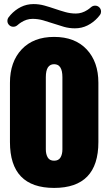

<svg xmlns="http://www.w3.org/2000/svg" viewBox="-20 -923 537 951"><path d="M141.1 -829.6Q126 -829.6 111.6 -825Q97.2 -820.3 84.5 -812Q75.2 -806.2 66.4 -798.3Q57.6 -790.5 45.9 -790.5Q33.7 -790.5 25.1 -799.1Q16.6 -807.6 16.6 -819.8Q16.6 -829.1 21.5 -835.9Q26.4 -842.8 32.2 -849.1Q54.7 -874 83.5 -888.4Q112.3 -902.8 146 -902.8Q173.8 -902.8 200 -895.5Q226.1 -888.2 251.7 -879.4Q277.3 -870.6 303.2 -863.3Q329.1 -856 356 -856Q371.1 -856 385.5 -860.6Q399.9 -865.2 412.6 -873.5Q421.9 -879.4 430.7 -887.2Q439.5 -895 451.2 -895Q463.4 -895 471.9 -886.5Q480.5 -877.9 480.5 -865.7Q480.5 -856.4 475.6 -849.6Q470.7 -842.8 464.8 -836.4Q442.4 -811.5 413.6 -797.1Q384.8 -782.7 351.1 -782.7Q323.2 -782.7 297.1 -790Q271 -797.4 245.4 -806.2Q219.7 -814.9 193.8 -822.3Q168 -829.6 141.1 -829.6ZM248 7.8Q29.3 7.8 29.3 -219.2V-513.2Q29.3 -616.7 87.4 -678.5Q145.5 -740.2 248 -740.2Q351.1 -740.2 409.2 -678.5Q467.3 -616.7 467.3 -513.2V-219.2Q467.3 7.8 248 7.8ZM248 -127Q270 -127 279.5 -142.8Q289.1 -158.7 289.1 -183.1V-541Q289.1 -605 248 -605Q207 -605 207 -541V-183.1Q207 -158.7 216.6 -142.8Q226.1 -127 248 -127Z"/></svg>

Font: Fz Anton Round
Style: Regular
Weight: 400
Designer: Vernon Adams
Foundry: Vernon Adams
Version: Version 2.0 Mod + VH boi FontZin